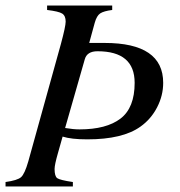

<svg xmlns="http://www.w3.org/2000/svg" viewBox="-20 -673 651 693"><path d="M302 -518H358Q569 -518 569 -374Q569 -328 547 -285.5Q525 -243 487 -216Q423 -170 295 -170Q237 -170 206 -180L189 -120Q177 -78 177 -63Q177 -37 186.5 -30Q196 -23 243 -16V0H0V-16Q43 -22 56 -33.5Q69 -45 82 -90L200 -515Q217 -578 217 -595Q217 -616 204.5 -624Q192 -632 150 -637V-653H385V-637Q354 -633 341.5 -624.5Q329 -616 322 -591ZM286 -459 215 -211Q245 -206 267 -206Q364 -206 415 -245Q466 -284 466 -374Q466 -488 332 -488Q294 -488 286 -459Z"/></svg>

Font: STIX
Style: Italic
Weight: 400
Italic angle: -16.33°
Designer: MicroPress Inc., with final additions and corrections provided by Coen Hoffman, Elsevier (retired)
Version: Version 1.1.1